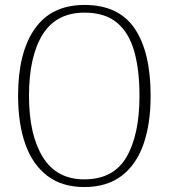

<svg xmlns="http://www.w3.org/2000/svg" viewBox="-20 -745 682 775"><path d="M320 10Q231 10 171.5 -35Q112 -80 82.5 -162.5Q53 -245 53 -359Q53 -533 120.5 -629Q188 -725 321 -725Q459 -725 523.5 -630Q588 -535 588 -358Q588 -245 559 -162.5Q530 -80 470.5 -35Q411 10 320 10ZM320 -21Q438 -21 490.5 -111Q543 -201 543 -358Q543 -464 521.5 -539Q500 -614 451.5 -654Q403 -694 321 -694Q207 -694 152 -605.5Q97 -517 97 -358Q97 -202 152.5 -111.5Q208 -21 320 -21Z"/></svg>

Font: Noto Serif Khmer SemiCondensed ExtraLight
Style: Regular
Weight: 200
Width: 4
Designer: Danh Hong and the Monotype Design Team
Foundry: Monotype Imaging Inc.
Version: Version 2.004; ttfautohint (v1.8.4.7-5d5b)